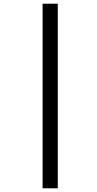

<svg xmlns="http://www.w3.org/2000/svg" viewBox="-20 -781 525 1037"><path d="M210 236V-761H292V236Z"/></svg>

Font: Noto Sans SemiCondensed Medium
Style: Italic
Weight: 500
Width: 4
Italic angle: -12°
Designer: Monotype Design Team
Foundry: Monotype Imaging Inc.
Version: Version 2.013; ttfautohint (v1.8.4.7-5d5b)